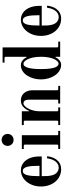

<svg xmlns="http://www.w3.org/2000/svg" viewBox="779 -1543 776 2374"><g transform="rotate(-90 1167.0 -356.0)"><path d="M48 -237C48 -100 133 12 261 12C375 12 415 -88 422 -162H396C389 -94 352 -18 281 -18C236 -18 199 -50 187 -99C176 -138 176 -177 176 -228H420C420 -240 420 -296 413 -328C394 -422 332 -486 250 -486C139 -486 48 -381 48 -237ZM176 -256C176 -386 188 -462 240 -462C292 -462 304 -386 304 -256Z M550 -650C550 -608 582 -576 624 -576C666 -576 698 -608 698 -650C698 -692 666 -724 624 -724C582 -724 550 -692 550 -650ZM512 0H736V-24H698C686 -24 682 -28 682 -40V-474H512V-450H550C562 -450 566 -446 566 -434V-40C566 -28 562 -24 550 -24H512Z M808 0H1026V-24H994C982 -24 978 -28 978 -40V-254C978 -363 1035 -454 1076 -454C1113 -454 1122 -418 1122 -377V-40C1122 -28 1118 -24 1106 -24H1074V0H1292V-24H1254C1242 -24 1238 -28 1238 -40V-348C1238 -392 1218 -439 1184 -464C1163 -479 1141 -486 1107 -486C1049 -486 1008 -442 983 -384L978 -385V-474H808V-450H846C858 -450 862 -446 862 -434V-40C862 -28 858 -24 846 -24H808Z M1500 -237C1500 -365 1518 -454 1566 -454C1598 -454 1652 -390 1652 -234C1652 -114 1612 -20 1566 -20C1518 -20 1500 -109 1500 -237ZM1372 -237C1372 -111 1445 12 1552 12C1599 12 1631 -26 1646 -58H1652V0H1840V-24H1784C1772 -24 1768 -28 1768 -40V-712H1580V-688H1636C1648 -688 1652 -684 1652 -672V-417L1646 -415C1626 -456 1593 -486 1548 -486C1441 -486 1372 -363 1372 -237Z M1910 -237C1910 -100 1995 12 2123 12C2237 12 2277 -88 2284 -162H2258C2251 -94 2214 -18 2143 -18C2098 -18 2061 -50 2049 -99C2038 -138 2038 -177 2038 -228H2282C2282 -240 2282 -296 2275 -328C2256 -422 2194 -486 2112 -486C2001 -486 1910 -381 1910 -237ZM2038 -256C2038 -386 2050 -462 2102 -462C2154 -462 2166 -386 2166 -256Z"/></g></svg>

Font: Old Standard
Style: Bold
Weight: 700
Designer: Alexey Kryukov <alexios@thessalonica.org.ru>
Version: Version 2.0.2